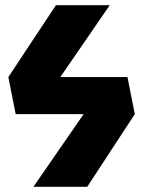

<svg xmlns="http://www.w3.org/2000/svg" viewBox="-20 -715 548 735"><path d="M314 0H108L300 -278H40L12 -420L194 -695H400L211 -420H468L496 -278Z"/></svg>

Font: Trujillo ExtraBold
Style: Regular
Weight: 800
Designer: Fira Sans original fonts by bBox Type GmbH, Carrois Corporate GbR, & Edenspiekermann AG / Changes by Cristiano Sobral
Foundry: Fira Sans original fonts by bBox Type GmbH, Carrois Corporate GbR, & Edenspiekermann AG / Changes by Cristiano Sobral
Version: Version 4.301;July 28, 2020;FontCreator 13.0.0.2655 64-bit